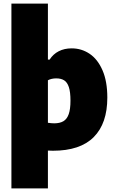

<svg xmlns="http://www.w3.org/2000/svg" viewBox="-20 -828 640 1068"><path d="M43.5 -808H246.5V-496.5H256Q275.5 -527 306.8 -543Q338 -559 378.5 -559Q433.5 -559 478.5 -528.8Q523.5 -498.5 550.2 -437Q577 -375.5 577 -285Q577 -141.5 501.5 -65.5Q426 10.5 274 10.5Q263.5 10.5 246.5 9.5V220H43.5ZM372 -268Q372 -316.5 363 -343.5Q354 -370.5 336.8 -381.2Q319.5 -392 293 -392Q266 -392 246.5 -381.5V-145Q267.5 -142 281.5 -142Q313 -142 332.8 -153.8Q352.5 -165.5 362.2 -193Q372 -220.5 372 -268Z"/></svg>

Font: Encode Sans Semi Condensed Black
Style: Regular
Weight: 900
Width: 4
Designer: Multiple Designers
Foundry: Impallari Type
Version: Version 2.000